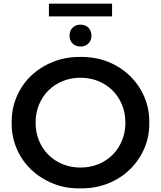

<svg xmlns="http://www.w3.org/2000/svg" viewBox="-20 -1022 882 1052"><path d="M44 -350Q43 -426 71.5 -492.5Q100 -559 151 -607.5Q202 -656 271.5 -683.5Q341 -711 421 -710Q501 -711 570 -684Q639 -657 690 -608Q741 -559 770 -493Q799 -427 798 -350Q799 -273 770 -207Q741 -141 690 -92Q639 -43 570 -16Q501 11 421 10Q341 12 271.5 -16Q202 -44 151 -92.5Q100 -141 71.5 -207.5Q43 -274 44 -350ZM667 -350Q667 -403 648.5 -448Q630 -493 597 -526Q564 -559 519 -577.5Q474 -596 421 -596Q368 -596 323 -577.5Q278 -559 245 -526Q212 -493 193.5 -448Q175 -403 175 -350Q175 -297 193.5 -252Q212 -207 245 -174Q278 -141 323 -122.5Q368 -104 421 -104Q474 -104 519 -122.5Q564 -141 597 -174Q630 -207 648.5 -252Q667 -297 667 -350ZM361 -827Q361 -854 378 -870.5Q395 -887 421 -887Q447 -887 464 -870.5Q481 -854 481 -827Q481 -800 464 -783.5Q447 -767 421 -767Q395 -767 378 -783.5Q361 -800 361 -827ZM248 -1002H594V-932H248Z"/></svg>

Font: CMG Sans SemiBold
Style: Regular
Weight: 600
Designer: Julieta Ulanovsky
Foundry: Julieta Ulanovsky
Version: Version 7.200